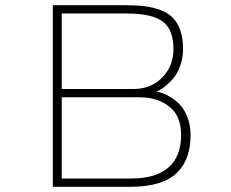

<svg xmlns="http://www.w3.org/2000/svg" viewBox="-20 -720 890 740"><path d="M183.5 0V-700H462Q505.5 -700 537.8 -696Q570 -692 599 -681Q628 -670 646.2 -651.5Q664.5 -633 675 -602.8Q685.5 -572.5 685.5 -531Q685.5 -494.5 673.2 -462.8Q661 -431 643 -412Q625 -393 609.5 -381.8Q594 -370.5 582 -367Q593 -365.5 607 -360.8Q621 -356 640.8 -343.5Q660.5 -331 676.2 -313.5Q692 -296 703.2 -266.2Q714.5 -236.5 714.5 -200Q714.5 -154 702.5 -118.8Q690.5 -83.5 664 -56Q637.5 -28.5 591.5 -14.2Q545.5 0 481.5 0ZM218 -377H494.5Q561.5 -377 605 -421Q648.5 -465 648.5 -531Q648.5 -606 607.2 -637Q566 -668 468 -668H218ZM218 -32H486Q580 -32 629 -74.2Q678 -116.5 678 -200Q678 -273 632.8 -309Q587.5 -345 518 -345H218Z"/></svg>

Font: League Mono Wide Thin
Style: Regular
Weight: 100
Width: 8
Designer: Tyler Finck
Foundry: The League of Moveable Type / Tyler Finck
Version: Version 2.210